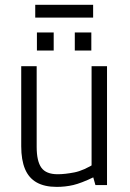

<svg xmlns="http://www.w3.org/2000/svg" viewBox="-20 -749 526 777"><path d="M209.5 7.3Q160.6 7.3 128.7 -10.5Q96.7 -28.3 81.3 -64.9Q65.9 -101.6 65.9 -157.2V-481H128.4V-154.8Q128.4 -96.7 147.5 -70.3Q166.5 -43.9 213.4 -43.9Q242.7 -43.9 280.8 -51.3Q318.8 -58.6 368.7 -90.3L350.6 -57.6V-481H413.1V0H366.2L357.4 -31.2Q308.6 -7.8 276.6 -0.2Q244.6 7.3 209.5 7.3ZM129.4 -544.4V-617.7H197.3V-544.4ZM282.7 -544.4V-617.7H349.6V-544.4ZM122.6 -677.7V-729.5H356.9V-677.7Z"/></svg>

Font: Anaheim
Style: Regular
Weight: 400
Designer: Vernon Adams
Foundry: Vernon Adams
Version: Version 2.001